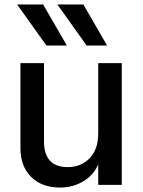

<svg xmlns="http://www.w3.org/2000/svg" viewBox="-20 -832 645 864"><path d="M528 0H422V-92Q400 -42 353 -15Q306 12 251 12Q168 12 120 -36Q72 -84 72 -166V-548H178V-196Q178 -80 285 -80Q344 -80 383 -119.5Q422 -159 422 -232V-548H528ZM189 -627 57 -812H174L281 -627ZM355 -812 462 -627H370L238 -812Z"/></svg>

Font: Application Medium
Style: Regular
Weight: 500
Designer: Wei Huang
Foundry: Wei Huang
Version: Version 0.012